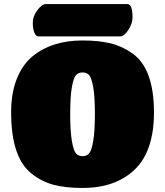

<svg xmlns="http://www.w3.org/2000/svg" viewBox="-20 -920 816 949"><path d="M388 9Q305 9 245.5 -6.5Q186 -22 136 -62Q35 -141 35 -365Q35 -459 62.5 -529Q90 -599 139 -640Q235 -720 388 -720Q467 -720 525.5 -706Q584 -692 636 -655Q741 -579 741 -365Q741 -173 646 -82Q551 9 388 9ZM355 -162.5Q367 -148 388 -148Q409 -148 421 -162.5Q433 -177 441 -224.5Q449 -272 449 -357Q449 -442 441 -488Q433 -534 421 -548Q409 -562 388 -562Q367 -562 355 -548Q343 -534 335 -488Q327 -442 327 -357Q327 -272 335 -224.5Q343 -177 355 -162.5ZM574 -740H169Q158 -740 150 -758.5Q142 -777 142 -808Q142 -839 164.5 -869.5Q187 -900 207 -900H609Q635 -900 635 -835Q635 -803 614 -771.5Q593 -740 574 -740Z"/></svg>

Font: Titan One
Style: Regular
Weight: 400
Designer: Rodrigo Fuenzalida
Foundry: Rodrigo Fuenzalida
Version: Version 1.001